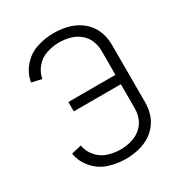

<svg xmlns="http://www.w3.org/2000/svg" viewBox="-177 -864 928 993"><g transform="rotate(-30 287.5 -367.5)"><path d="M288 8Q236 8 186.5 -8Q137 -24 102 -64.5Q67 -105 59 -155L119 -169Q125 -132 150.5 -102Q176 -72 213 -60Q250 -48 288 -48Q319 -48 350 -56Q381 -64 406.5 -84Q432 -104 444.5 -133.5Q457 -163 457 -195V-340H176V-396H457V-540Q457 -572 444.5 -601.5Q432 -631 406.5 -651Q381 -671 350 -679Q319 -687 288 -687Q250 -687 213 -675Q176 -663 150.5 -633Q125 -603 119 -566L59 -580Q67 -630 102 -670.5Q137 -711 186.5 -727Q236 -743 288 -743Q322 -743 356.5 -736Q391 -729 421.5 -712.5Q452 -696 475 -669Q498 -642 508.5 -608.5Q519 -575 519 -540V-195Q519 -160 508.5 -126.5Q498 -93 475 -66Q452 -39 421.5 -22.5Q391 -6 356.5 1Q322 8 288 8Z"/></g></svg>

Font: Jozsika Light
Style: Regular
Weight: 300
Monospace: yes
Designer: Belleve Invis
Foundry: Belleve Invis
Version: 2.1.0